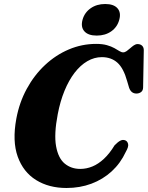

<svg xmlns="http://www.w3.org/2000/svg" viewBox="-20 -935 745 968"><path d="M611.6 -227.4Q622.2 -223.3 625.8 -209.4Q629.4 -195.5 614.1 -169.2Q587.6 -111.9 543.1 -71.1Q498.6 -30.4 440.7 -8.8Q382.8 12.8 315.3 12.8Q226.6 12.8 161.9 -27.3Q97.2 -67.5 69.3 -145.4Q41.4 -223.4 62.3 -336.6Q77.5 -418.5 115 -487.3Q152.5 -556.2 206.8 -607Q261.1 -657.9 327.1 -685.8Q393 -713.7 464.7 -713.7Q496.7 -713.7 519.1 -707.3Q541.5 -700.9 556.6 -692.4Q571.7 -683.8 582.1 -677.4Q592.6 -671 601 -671Q609.5 -671 618.5 -677.4Q627.5 -683.8 636.5 -691.9Q645.5 -700 654.8 -706.4Q664.2 -712.8 673.7 -712.8Q687.7 -712.8 696.3 -704.7Q705 -696.5 704.9 -681.8L701.5 -494.5Q701.3 -478.6 691.5 -471.1Q681.7 -463.5 667.8 -463.4Q641 -463.4 630.8 -492.9L621.1 -525.7Q603 -591.2 571.8 -619.1Q540.6 -646.9 493.4 -646.9Q455.3 -646.9 420.4 -626.6Q385.5 -606.3 356.3 -568.5Q327.2 -530.6 305.3 -477.5Q283.5 -424.4 271.1 -359.2Q251.8 -258.6 262.7 -197.9Q273.6 -137.3 306.2 -110.3Q338.9 -83.4 384.5 -83.4Q415.8 -83.4 445.8 -95.7Q475.8 -108 504.1 -134.4Q532.5 -160.9 557.7 -202.4Q574.2 -219.4 586.7 -225.8Q599.2 -232.3 611.6 -227.4ZM467.6 -755.6Q424.7 -755.6 405.5 -777.1Q386.2 -798.6 396.1 -835.4Q406.1 -871.5 436.7 -893.1Q467.3 -914.8 510.3 -914.8Q553.6 -914.8 572.4 -893.1Q591.3 -871.5 581.3 -835.4Q571.7 -799 541.3 -777.3Q510.9 -755.6 467.6 -755.6Z"/></svg>

Font: Fraunces
Style: Italic
Weight: 900
Italic angle: -16°
Version: Version 1.000;[0bf87f6ff]